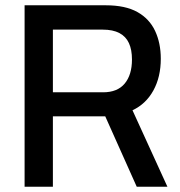

<svg xmlns="http://www.w3.org/2000/svg" viewBox="-20 -706 682 726"><path d="M73 0V-686H380Q454 -686 499.5 -660.5Q545 -635 566.5 -589Q588 -543 588 -484Q588 -415 560 -364Q532 -313 481 -289L613 0H497L378 -266H180V0ZM180 -357H370Q424 -357 451.5 -390Q479 -423 479 -481Q479 -518 467.5 -543Q456 -568 431.5 -581Q407 -594 368 -594H180Z"/></svg>

Font: Archivo SemiCondensed Medium
Style: Regular
Weight: 500
Width: 4
Designer: Hector Gatti
Foundry: Omnibus-Type
Version: Version 2.001